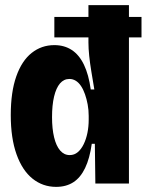

<svg xmlns="http://www.w3.org/2000/svg" viewBox="-20 -716 572 749"><path d="M192 -650H532V-570H192ZM199 13Q147 13 107 -19Q67 -51 44.5 -114Q22 -177 22 -267Q22 -357 43.5 -418Q65 -479 103.5 -509.5Q142 -540 192 -540Q231 -540 260 -521Q289 -502 307.5 -463.5Q326 -425 334 -367H348Q342 -403 336.5 -436Q331 -469 328 -498Q325 -527 325 -550V-696H483V-230V0H352L350 -155H338Q330 -98 312 -60.5Q294 -23 266 -5Q238 13 199 13ZM252 -111Q270 -111 283.5 -122.5Q297 -134 306.5 -153.5Q316 -173 321 -197.5Q326 -222 326 -249V-264Q326 -287 322 -308.5Q318 -330 311.5 -348.5Q305 -367 296 -380.5Q287 -394 275.5 -401Q264 -408 251 -408Q229 -408 214 -390.5Q199 -373 191 -339.5Q183 -306 183 -259Q183 -214 191 -180.5Q199 -147 214.5 -129Q230 -111 252 -111Z"/></svg>

Font: Bricolage Grotesque 72pt SemiCondensed ExtraBold
Style: Regular
Weight: 800
Width: 4
Designer: Mathieu Triay
Foundry: Atelier Triay
Version: Version 1.001;gftools[0.9.33.dev8+g029e19f]